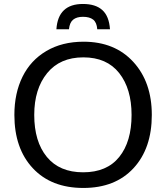

<svg xmlns="http://www.w3.org/2000/svg" viewBox="-20 -933 834 964"><path d="M396.5 -913.1Q460 -913.1 493.9 -882.3Q527.8 -851.6 532.2 -786.1H468.3Q465.8 -820.3 447.8 -834.5Q429.7 -848.6 396.5 -848.6Q364.7 -848.6 347.2 -834.2Q329.6 -819.8 326.2 -786.1H263.2Q271.5 -913.1 396.5 -913.1ZM398.4 10.7Q237.3 10.7 144.8 -88.4Q52.2 -187.5 52.2 -356Q52.2 -464.8 93 -547.6Q133.8 -630.4 212.9 -677Q292 -723.6 399.4 -723.6Q556.2 -723.6 649.2 -622.3Q742.2 -521 742.2 -356Q742.2 -188 650.4 -88.6Q558.6 10.7 398.4 10.7ZM397.5 -67.9Q516.6 -67.9 578.6 -144.8Q640.6 -221.7 640.6 -356Q640.6 -487.3 578.4 -566.2Q516.1 -645 398.4 -645Q281.2 -645 216.6 -565.7Q151.9 -486.3 151.9 -356Q151.9 -222.2 215.3 -145Q278.8 -67.9 397.5 -67.9Z"/></svg>

Font: Muli
Style: Regular
Weight: 400
Designer: Vernon Adams
Foundry: newtypography
Version: Version 2; ttfautohint (v1.00rc1.6-4cba) -l 8 -r 50 -G 200 -